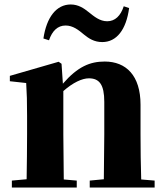

<svg xmlns="http://www.w3.org/2000/svg" viewBox="-20 -838 737 858"><path d="M174 -666 199 -658C213 -700 238 -724 273 -724C306 -724 331 -704 356 -683C377 -666 401 -650 437 -650C501 -650 544 -705 557 -802L533 -810C519 -767 494 -743 459 -743C426 -743 401 -764 376 -784C355 -801 330 -818 296 -818C232 -818 188 -761 174 -666ZM443 0H671V-31L611 -36C609 -94 608 -179 608 -238V-370C608 -501 543 -563 448 -563C382 -563 327 -540 261 -464L255 -553L242 -562L24 -499V-475L97 -467C100 -419 101 -386 101 -321V-238C101 -182 100 -96 99 -37L33 -31V0H323V-31L265 -36L263 -238V-431C306 -469 347 -488 377 -488C424 -488 446 -460 446 -383V-238L444 -37L381 -31V0Z"/></svg>

Font: Source Han Serif KR Heavy
Style: Regular
Weight: 900
Designer: Ryoko NISHIZUKA 西塚涼子 (kana & ideographs); Frank Grießhammer (Latin, Greek & Cyrillic); Wenlong ZHANG 张文龙 (bopomofo); San
Foundry: Adobe
Version: Version 2.001;hotconv 1.1.0;makeotfexe 2.6.0